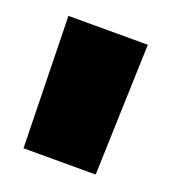

<svg xmlns="http://www.w3.org/2000/svg" viewBox="-66 -751 330 375"><g transform="rotate(20 98.5 -563.5)"><path d="M22 -427 16 -700H181L172 -427Z"/></g></svg>

Font: Georama ExtraCondensed Black
Style: Regular
Weight: 900
Width: 2
Designer: Jean-Baptiste Levee
Foundry: Production Type
Version: Version 1.000